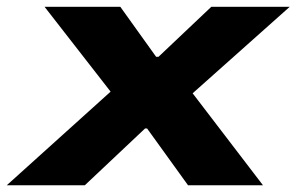

<svg xmlns="http://www.w3.org/2000/svg" viewBox="-64 -548 877 568"><path d="M-43.9 0 263.2 -276.9 67.9 -527.8H292L397.9 -379.9H404.8L561 -527.8H793L505.9 -272L713.9 0H492.2L371.1 -168H365.2L187 0Z"/></svg>

Font: Archivo Expanded ExtraBold
Style: Italic
Weight: 800
Width: 7
Italic angle: -10°
Designer: Hector Gatti
Foundry: Omnibus-Type
Version: Version 2.001